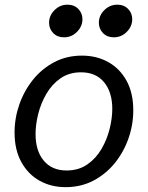

<svg xmlns="http://www.w3.org/2000/svg" viewBox="-20 -772 619 804"><path d="M254.9 11.7Q193.8 11.7 145.5 -15.4Q97.2 -42.5 69.1 -93.8Q41 -145 41 -217.3Q41 -277.3 61 -334.7Q81.1 -392.1 118.2 -438.2Q155.3 -484.4 207.3 -511.7Q259.3 -539.1 323.2 -539.1Q384.8 -539.1 433.3 -512Q481.9 -484.9 510 -433.8Q538.1 -382.8 538.1 -310.1Q538.1 -250 518.1 -192.6Q498 -135.3 460.7 -89.1Q423.3 -43 371.1 -15.6Q318.8 11.7 254.9 11.7ZM258.8 -58.1Q309.1 -58.1 345.5 -83.3Q381.8 -108.4 405 -148.2Q428.2 -188 439.2 -232.7Q450.2 -277.3 450.2 -315.9Q450.2 -386.2 415.8 -427.7Q381.3 -469.2 319.3 -469.2Q269.5 -469.2 233.4 -444.1Q197.3 -418.9 174.1 -378.9Q150.9 -338.9 139.9 -294.4Q128.9 -250 128.9 -210.9Q128.9 -140.1 163.3 -99.1Q197.8 -58.1 258.8 -58.1ZM248 -615.7Q220.2 -615.7 202.9 -633.5Q185.5 -651.4 185.5 -676.8Q185.5 -707 208.5 -729.7Q231.4 -752.4 262.7 -752.4Q290.5 -752.4 307.9 -734.6Q325.2 -716.8 325.2 -691.4Q325.2 -661.6 302.5 -638.7Q279.8 -615.7 248 -615.7ZM456.5 -615.7Q428.7 -615.7 411.4 -633.5Q394 -651.4 394 -676.8Q394 -707 417 -729.7Q439.9 -752.4 471.2 -752.4Q499 -752.4 516.4 -734.6Q533.7 -716.8 533.7 -691.4Q533.7 -661.6 511 -638.7Q488.3 -615.7 456.5 -615.7Z"/></svg>

Font: Schibsted Grotesk
Style: Italic
Weight: 400
Italic angle: -12°
Designer: Bakken & Baeck AS, Henrik Kongsvoll
Foundry: Schibsted ASA
Version: Version 1.100; ttfautohint (v1.8.4.7-5d5b);gftools[0.9.25]